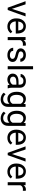

<svg xmlns="http://www.w3.org/2000/svg" viewBox="2321 -3111 998 5680"><g transform="rotate(90 2820.0 -271.0)"><path d="M242.7 -122.6 373.5 -528.3H465.8L276.4 0H207.5L16.1 -528.3H108.4Z M765.6 9.8Q658.2 9.8 590.8 -60.8Q523.4 -131.3 523.4 -249.5V-266.1Q523.4 -344.7 553.5 -406.5Q583.5 -468.3 637.5 -503.2Q691.4 -538.1 754.4 -538.1Q857.4 -538.1 914.6 -470.2Q971.7 -402.3 971.7 -275.9V-238.3H613.8Q615.7 -160.2 659.4 -112.1Q703.1 -64 770.5 -64Q818.4 -64 851.6 -83.5Q884.8 -103 909.7 -135.3L964.8 -92.3Q898.4 9.8 765.6 9.8ZM754.4 -463.9Q699.7 -463.9 662.6 -424.1Q625.5 -384.3 616.7 -312.5H881.3V-319.3Q877.4 -388.2 844.2 -426Q811 -463.9 754.4 -463.9Z M1331.5 -447.3Q1311 -450.7 1287.1 -450.7Q1198.2 -450.7 1166.5 -375V0H1076.2V-528.3H1164.1L1165.5 -467.3Q1210 -538.1 1291.5 -538.1Q1317.9 -538.1 1331.5 -531.2Z M1722.2 -140.1Q1722.2 -176.8 1694.6 -197Q1667 -217.3 1598.4 -231.9Q1529.8 -246.6 1489.5 -267.1Q1449.2 -287.6 1429.9 -315.9Q1410.6 -344.2 1410.6 -383.3Q1410.6 -448.2 1465.6 -493.2Q1520.5 -538.1 1606 -538.1Q1695.8 -538.1 1751.7 -491.7Q1807.6 -445.3 1807.6 -373H1716.8Q1716.8 -410.2 1685.3 -437Q1653.8 -463.9 1606 -463.9Q1556.6 -463.9 1528.8 -442.4Q1501 -420.9 1501 -386.2Q1501 -353.5 1526.9 -336.9Q1552.7 -320.3 1620.4 -305.2Q1688 -290 1730 -269Q1772 -248 1792.2 -218.5Q1812.5 -189 1812.5 -146.5Q1812.5 -75.7 1755.9 -33Q1699.2 9.8 1608.9 9.8Q1545.4 9.8 1496.6 -12.7Q1447.8 -35.2 1420.2 -75.4Q1392.6 -115.7 1392.6 -162.6H1482.9Q1485.4 -117.2 1519.3 -90.6Q1553.2 -64 1608.9 -64Q1660.2 -64 1691.2 -84.7Q1722.2 -105.5 1722.2 -140.1Z M2028.3 0H1938V-750H2028.3Z M2499 0Q2491.2 -15.6 2486.3 -55.7Q2423.3 9.8 2335.9 9.8Q2257.8 9.8 2207.8 -34.4Q2157.7 -78.6 2157.7 -146.5Q2157.7 -229 2220.5 -274.7Q2283.2 -320.3 2397 -320.3H2484.9V-361.8Q2484.9 -409.2 2456.5 -437.3Q2428.2 -465.3 2373 -465.3Q2324.7 -465.3 2292 -440.9Q2259.3 -416.5 2259.3 -381.8H2168.5Q2168.5 -421.4 2196.5 -458.3Q2224.6 -495.1 2272.7 -516.6Q2320.8 -538.1 2378.4 -538.1Q2469.7 -538.1 2521.5 -492.4Q2573.2 -446.8 2575.2 -366.7V-123.5Q2575.2 -50.8 2593.8 -7.8V0ZM2349.1 -68.8Q2391.6 -68.8 2429.7 -90.8Q2467.8 -112.8 2484.9 -147.9V-256.3H2414.1Q2248 -256.3 2248 -159.2Q2248 -116.7 2276.4 -92.8Q2304.7 -68.8 2349.1 -68.8Z M2695.3 -268.6Q2695.3 -392.1 2752.4 -465.1Q2809.6 -538.1 2903.8 -538.1Q3000.5 -538.1 3054.7 -469.7L3059.1 -528.3H3141.6V-12.7Q3141.6 89.8 3080.8 148.9Q3020 208 2917.5 208Q2860.4 208 2805.7 183.6Q2751 159.2 2722.2 116.7L2769 62.5Q2827.1 134.3 2911.1 134.3Q2977.1 134.3 3013.9 97.2Q3050.8 60.1 3050.8 -7.3V-52.7Q2996.6 9.8 2902.8 9.8Q2810.1 9.8 2752.7 -64.9Q2695.3 -139.6 2695.3 -268.6ZM2786.1 -258.3Q2786.1 -168.9 2822.8 -117.9Q2859.4 -66.9 2925.3 -66.9Q3010.7 -66.9 3050.8 -144.5V-385.7Q3009.3 -461.4 2926.3 -461.4Q2860.4 -461.4 2823.2 -410.2Q2786.1 -358.9 2786.1 -258.3Z M3256.3 -268.6Q3256.3 -392.1 3313.5 -465.1Q3370.6 -538.1 3464.8 -538.1Q3561.5 -538.1 3615.7 -469.7L3620.1 -528.3H3702.6V-12.7Q3702.6 89.8 3641.8 148.9Q3581.1 208 3478.5 208Q3421.4 208 3366.7 183.6Q3312 159.2 3283.2 116.7L3330.1 62.5Q3388.2 134.3 3472.2 134.3Q3538.1 134.3 3575 97.2Q3611.8 60.1 3611.8 -7.3V-52.7Q3557.6 9.8 3463.9 9.8Q3371.1 9.8 3313.7 -64.9Q3256.3 -139.6 3256.3 -268.6ZM3347.2 -258.3Q3347.2 -168.9 3383.8 -117.9Q3420.4 -66.9 3486.3 -66.9Q3571.8 -66.9 3611.8 -144.5V-385.7Q3570.3 -461.4 3487.3 -461.4Q3421.4 -461.4 3384.3 -410.2Q3347.2 -358.9 3347.2 -258.3Z M4058.1 9.8Q3950.7 9.8 3883.3 -60.8Q3815.9 -131.3 3815.9 -249.5V-266.1Q3815.9 -344.7 3845.9 -406.5Q3876 -468.3 3929.9 -503.2Q3983.9 -538.1 4046.9 -538.1Q4149.9 -538.1 4207 -470.2Q4264.2 -402.3 4264.2 -275.9V-238.3H3906.2Q3908.2 -160.2 3951.9 -112.1Q3995.6 -64 4063 -64Q4110.8 -64 4144 -83.5Q4177.2 -103 4202.1 -135.3L4257.3 -92.3Q4190.9 9.8 4058.1 9.8ZM4046.9 -463.9Q3992.2 -463.9 3955.1 -424.1Q3918 -384.3 3909.2 -312.5H4173.8V-319.3Q4169.9 -388.2 4136.7 -426Q4103.5 -463.9 4046.9 -463.9Z M4536.6 -122.6 4667.5 -528.3H4759.8L4570.3 0H4501.5L4310.1 -528.3H4402.3Z M5059.6 9.8Q4952.1 9.8 4884.8 -60.8Q4817.4 -131.3 4817.4 -249.5V-266.1Q4817.4 -344.7 4847.4 -406.5Q4877.4 -468.3 4931.4 -503.2Q4985.4 -538.1 5048.3 -538.1Q5151.4 -538.1 5208.5 -470.2Q5265.6 -402.3 5265.6 -275.9V-238.3H4907.7Q4909.7 -160.2 4953.4 -112.1Q4997.1 -64 5064.5 -64Q5112.3 -64 5145.5 -83.5Q5178.7 -103 5203.6 -135.3L5258.8 -92.3Q5192.4 9.8 5059.6 9.8ZM5048.3 -463.9Q4993.7 -463.9 4956.5 -424.1Q4919.4 -384.3 4910.6 -312.5H5175.3V-319.3Q5171.4 -388.2 5138.2 -426Q5105 -463.9 5048.3 -463.9Z M5625.5 -447.3Q5605 -450.7 5581.1 -450.7Q5492.2 -450.7 5460.4 -375V0H5370.1V-528.3H5458L5459.5 -467.3Q5503.9 -538.1 5585.4 -538.1Q5611.8 -538.1 5625.5 -531.2Z"/></g></svg>

Font: RobotoDraft
Style: Regular
Weight: 400
Version: Version 2.001101; 2014